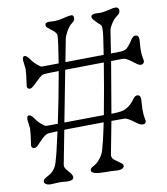

<svg xmlns="http://www.w3.org/2000/svg" viewBox="-95 -914 911 1050"><g transform="rotate(-10 360.5 -389.0)"><path d="M64.9 -494.6Q75.7 -569.8 75.7 -589.4L69.8 -638.2Q69.8 -660.2 82 -660.2Q93.3 -660.2 109.4 -637.2Q124.5 -613.8 153.8 -592.3Q161.1 -586.9 164.6 -586.9L258.8 -587.9Q279.3 -712.9 279.3 -742.2Q277.3 -757.3 250 -776.4Q240.2 -783.7 232.2 -790.8Q224.1 -797.9 224.1 -806.2Q224.1 -821.3 246.6 -821.3L276.4 -819.8Q297.9 -819.8 322.3 -826.2Q360.4 -835.4 370.1 -835.4Q385.3 -835.4 385.3 -819.3Q385.3 -804.2 372.1 -794.9Q358.9 -785.6 350.3 -773.9Q341.8 -762.2 335 -750Q321.8 -724.1 320.3 -712.4L296.4 -588.4L509.3 -591.3Q527.8 -706.5 527.8 -725.3Q527.8 -744.1 525.9 -749Q523.9 -753.9 520.3 -757.6Q516.6 -761.2 511.5 -765.1Q506.3 -769 502 -774.4Q497.6 -779.8 493.9 -783.2Q490.2 -786.6 487.3 -790Q479.5 -798.3 479.5 -806.2Q479.5 -821.8 506.3 -821.8L529.8 -820.8Q547.4 -820.8 571.3 -826.7Q595.2 -832.5 602.1 -833.7Q608.9 -835 617.2 -835Q625.5 -835 630.9 -829.8Q636.2 -824.7 636.2 -817.4Q636.2 -800.8 622.1 -791Q607.9 -781.2 599.1 -771Q590.3 -760.7 584 -750Q570.3 -728 568.8 -713.4Q566.4 -693.8 549.8 -591.8L599.6 -592.8Q626 -592.8 638.7 -603.5Q656.2 -619.6 676.8 -652.3Q687.5 -665 697.8 -665Q716.8 -665 716.8 -640.1L713.4 -585.4Q713.4 -554.2 716.8 -539.8Q720.2 -525.4 720.2 -520Q720.2 -514.6 715.6 -508.8Q710.9 -502.9 701.7 -502.4Q692.4 -502 681.2 -509.8Q669.9 -517.6 658.2 -526.9Q626 -551.8 609.4 -551.8L543.5 -550.8L495.1 -266.6L512.7 -267.1Q554.2 -268.1 573.2 -277.3Q607.4 -293.9 629.4 -328.6Q640.1 -341.3 650.4 -341.3Q669.4 -341.3 669.4 -316.4L666.5 -263.2Q666.5 -228 669.7 -214.8Q672.9 -201.7 672.9 -197.8Q672.9 -180.7 658.9 -179.7Q645 -178.7 633.8 -185.8Q622.6 -192.9 610.4 -202.1Q578.6 -226.1 562 -228H488.3L453.1 -43.5Q453.1 -28.3 463.9 -18.6Q470.7 -12.7 500.5 8.3Q511.7 16.1 511.7 24.4Q511.7 32.7 502.7 38.6Q493.7 44.4 476.6 44.4L432.6 42H410.6Q330.1 42 330.1 19.5Q330.1 8.3 344.5 0.5Q358.9 -7.3 367.2 -13.9Q375.5 -20.5 381.8 -28.3Q403.3 -53.2 410.6 -79.3Q418 -105.5 422.9 -126Q432.6 -165.5 445.3 -228Q276.4 -226.6 226.1 -225.1L190.4 -40Q187.5 -26.4 194.8 -15.6Q202.1 -4.9 210 3.4Q229.5 24.9 229.5 38.1Q229.5 56.2 195.3 56.2L153.8 53.2L100.6 55.7Q85 55.7 75.7 49.3Q66.4 43 66.4 36.1Q66.4 23.4 80.8 15.6Q95.2 7.8 103.5 2.7Q111.8 -2.4 118.2 -8.3Q138.2 -25.9 147 -54.9Q155.8 -84 161.6 -107.4Q169.9 -141.1 188 -223.6Q150.4 -222.2 137.2 -221.2Q120.1 -219.7 90.3 -188.5Q79.1 -176.3 68.8 -166Q58.6 -155.8 49.8 -155.3Q32.2 -155.3 32.2 -170.9Q43 -246.1 43 -265.6L37.1 -314.5Q37.1 -336.4 49.3 -336.4Q61.5 -336.4 76.7 -313.5Q91.8 -290 121.1 -268.6Q128.4 -263.2 131.8 -263.2L196.8 -263.7Q224.1 -390.1 252 -546.9Q222.7 -546.4 206.5 -545.9L182.6 -544.9Q174.3 -544.9 166.3 -543.5Q158.2 -542 146 -531.7Q133.8 -521.5 122.1 -509.8Q92.8 -479.5 82.5 -479Q64.9 -479 64.9 -494.6ZM453.1 -266.6Q481 -413.6 502.9 -550.3L288.1 -547.4L233.4 -264.2Z"/></g></svg>

Font: Snowburst One
Style: Regular
Weight: 400
Designer: Annet Stirling
Foundry: Annet Stirling
Version: Version 1.001